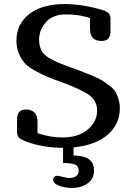

<svg xmlns="http://www.w3.org/2000/svg" viewBox="-20 -729 671 947"><path d="M571 -194Q571 -117 511.5 -65Q452 -13 343 -2V38Q444 38 444 112Q444 152 413 175Q382 198 333 198Q302 198 272 187Q242 176 242 157Q242 149 248 143.5Q254 138 263 138Q269 138 289.5 143.5Q310 149 321 149Q345 149 356.5 139Q368 129 368 115Q368 90 350 82.5Q332 75 291 75V0Q189 0 103 -33Q80 -43 72 -51.5Q64 -60 64 -81V-141Q64 -189 107 -189Q165 -189 165 -126V-72Q228 -51 287 -51Q368 -51 413.5 -90.5Q459 -130 459 -183Q459 -231 422 -258.5Q385 -286 291 -321Q239 -340 212.5 -351Q186 -362 151.5 -381Q117 -400 101 -418.5Q85 -437 73 -465Q61 -493 61 -528Q61 -610 124 -659.5Q187 -709 299 -709Q385 -709 484 -680Q508 -672 516.5 -663Q525 -654 525 -633V-575Q525 -527 482 -527Q452 -527 438 -541.5Q424 -556 424 -589V-640Q420 -641 407 -645Q361 -658 306 -658Q241 -658 207 -620Q173 -582 173 -534Q173 -484 201 -458.5Q229 -433 308 -404Q356 -387 378.5 -378.5Q401 -370 435.5 -355.5Q470 -341 485.5 -331Q501 -321 521.5 -305.5Q542 -290 550.5 -274.5Q559 -259 565 -238.5Q571 -218 571 -194Z"/></svg>

Font: Marmelad
Style: Regular
Weight: 400
Designer: Manvel Shmavonyan
Foundry: Cyreal
Version: Version 1.001;PS 001.001;hotconv 1.0.88;makeotf.lib2.5.64775